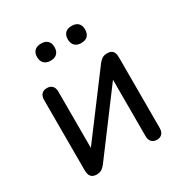

<svg xmlns="http://www.w3.org/2000/svg" viewBox="-165 -829 918 963"><g transform="rotate(-30 294.0 -347.5)"><path d="M120 7Q107 7 97.5 2Q88 -3 83 -14Q78 -25 78 -42V-450Q78 -471 89 -482.5Q100 -494 120 -494Q139 -494 150 -482.5Q161 -471 161 -450V-89H135L417 -465Q425 -476 437 -485Q449 -494 469 -494Q483 -494 492 -489Q501 -484 505.5 -473.5Q510 -463 510 -446V-37Q510 -17 499.5 -5Q489 7 470 7Q449 7 438.5 -5Q428 -17 428 -37V-399H454L172 -22Q164 -11 152 -2Q140 7 120 7ZM383 -603Q359 -603 346 -616Q333 -629 333 -653Q333 -677 346 -689.5Q359 -702 383 -702Q407 -702 420 -689.5Q433 -677 433 -653Q433 -629 420.5 -616Q408 -603 383 -603ZM206 -603Q182 -603 168.5 -616Q155 -629 155 -653Q155 -677 168.5 -689.5Q182 -702 206 -702Q230 -702 243 -689.5Q256 -677 256 -653Q256 -629 243 -616Q230 -603 206 -603Z"/></g></svg>

Font: Nunito Medium
Style: Regular
Weight: 500
Designer: Vernon Adams
Foundry: Vernon Adams
Version: Version 3.602